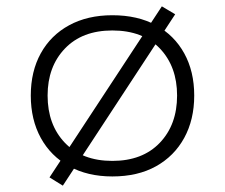

<svg xmlns="http://www.w3.org/2000/svg" viewBox="-20 -548 709 605"><path d="M334 8Q256 8 198 -24Q140 -56 108.5 -113.5Q77 -171 77 -247Q77 -323 108.5 -380Q140 -437 198 -468.5Q256 -500 334 -500Q414 -500 471.5 -468.5Q529 -437 560.5 -380Q592 -323 592 -247Q592 -171 560.5 -113.5Q529 -56 471.5 -24Q414 8 334 8ZM334 -41Q429 -41 483.5 -98Q538 -155 538 -247Q538 -338 484 -395Q430 -452 334 -452Q239 -452 184.5 -395Q130 -338 130 -247Q130 -155 184.5 -98Q239 -41 334 -41ZM178 37 136 11 490 -528 532 -503Z"/></svg>

Font: Nunito Sans 7pt SemiExpanded ExtraLight
Style: Regular
Weight: 250
Width: 6
Designer: Vernon Adams
Foundry: Vernon Adams
Version: Version 3.101;gftools[0.9.27]